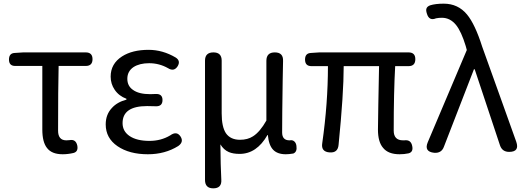

<svg xmlns="http://www.w3.org/2000/svg" viewBox="-20 -829 2866 1048"><path d="M322 13Q262 13 236 -22Q211 -54 211 -122V-469H63Q29 -469 29 -504Q29 -539 61 -540L107 -543H296H448Q485 -543 485 -506Q485 -469 448 -469H300Q297 -346 297 -116Q297 -63 342 -63Q354 -63 359 -64Q394 -71 402 -34Q408 -1 381 6Q351 13 322 13Z M787 13Q686 13 621.5 -31Q557 -75 557 -150Q557 -204 591 -240Q620 -272 670 -285V-290Q629 -305 606 -339Q584 -371 584 -411Q584 -481 646 -521Q702 -557 791 -557Q868 -557 939 -515Q967 -497 950 -468Q930 -436 897 -457Q849 -484 794 -484Q742 -484 709 -463Q675 -440 675 -399Q675 -360 705 -339Q737 -315 800 -315Q819 -315 829 -316Q867 -318 867 -283Q867 -247 829 -249Q813 -250 783 -250Q649 -250 649 -157Q649 -112 688 -86Q727 -60 796 -60Q859 -60 909 -90Q945 -116 966 -83Q984 -54 953 -32Q881 13 787 13Z M1144 199Q1099 199 1099 153V-172V-498Q1099 -543 1145 -543Q1190 -543 1190 -498V-210Q1190 -137 1213 -102Q1238 -66 1290 -66Q1332 -66 1361 -85Q1399 -109 1434 -171V-497Q1434 -543 1480 -543Q1527 -543 1525 -496Q1524 -461 1523 -392Q1520 -193 1520 -106Q1520 -63 1560 -63Q1561 -63 1562 -63Q1576 -66 1586 -57.5Q1596 -49 1598 -33Q1603 0 1581 9Q1557 13 1540 13Q1494 13 1470.5 -12Q1447 -37 1442 -92H1440Q1381 11 1288 11Q1252 11 1229 1Q1201 -11 1183 -41Q1184 80 1188 152Q1191 199 1144 199Z M2161 13Q2099 13 2071 -22Q2043 -54 2043 -122Q2043 -149 2045 -259Q2048 -404 2049 -468H1856Q1856 -318 1828 -38Q1824 6 1780 3Q1731 0 1739 -48Q1770 -265 1770 -468H1680Q1645 -468 1645 -504Q1645 -539 1678 -540L1723 -543H1985H2210Q2247 -543 2247 -506Q2247 -468 2210 -468H2137Q2129 -326 2129 -116Q2129 -63 2180 -63Q2184 -63 2187 -63Q2223 -68 2230 -32Q2237 1 2210 8Q2187 13 2161 13Z M2350 5Q2293 -1 2315 -53L2528 -556L2522 -578Q2498 -657 2469 -693Q2437 -732 2392 -732Q2375 -732 2360 -729Q2322 -713 2310 -755Q2304 -773 2308 -783Q2312 -794 2328 -800Q2357 -809 2402 -809Q2480 -809 2529 -750Q2573 -697 2612 -574L2715 -287L2798 -55Q2817 0 2759 0Q2721 0 2709 -36L2571 -451H2567L2403 -28Q2390 8 2350 5Z"/></svg>

Font: GenSenRounded TW R
Style: Regular
Weight: 400
Version: Version 1.501;PS 1;hotconv 16.6.51;makeotf.lib2.5.65220